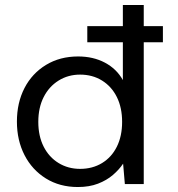

<svg xmlns="http://www.w3.org/2000/svg" viewBox="-20 -740 715 772"><path d="M331 -570V-635H635V-570ZM293 12Q220 12 164.5 -22.5Q109 -57 78.5 -116.5Q48 -176 48 -251Q48 -327 78.5 -386Q109 -445 165 -479Q221 -513 294 -513Q355 -513 402 -488Q449 -463 474 -418V-720H558V0H482L475 -82Q459 -58 434 -36.5Q409 -15 374 -1.5Q339 12 293 12ZM302 -61Q352 -61 390.5 -84.5Q429 -108 450 -150.5Q471 -193 471 -250Q471 -307 450 -349.5Q429 -392 390.5 -416Q352 -440 302 -440Q254 -440 215.5 -416Q177 -392 155.5 -349.5Q134 -307 134 -250Q134 -193 155.5 -150.5Q177 -108 215.5 -84.5Q254 -61 302 -61Z"/></svg>

Font: DM Sans 18pt
Style: Regular
Weight: 400
Designer: Colophon Foundry, Jonny Pinhorn
Foundry: Colophon Foundry
Version: Version 4.004;gftools[0.9.30]